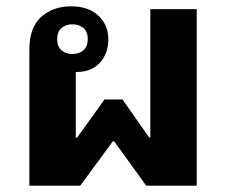

<svg xmlns="http://www.w3.org/2000/svg" viewBox="-20 -588 719 608"><path d="M73 -431Q73 -501 110.5 -534.5Q148 -568 205 -568Q260 -568 291.5 -538.5Q323 -509 323 -464Q323 -419 296.5 -389.5Q270 -360 222 -360H220V-152H224L311 -273H368L452 -153H456V-559H603V0H443L342 -140H337L234 0H73ZM209 -417Q231 -417 244.5 -429Q258 -441 258 -464Q258 -487 244.5 -499Q231 -511 209 -511Q188 -511 174.5 -499Q161 -487 161 -464Q161 -441 174.5 -429Q188 -417 209 -417Z"/></svg>

Font: Noto Sans Thai Looped
Style: Bold
Weight: 700
Designer: Sasikarn Vongin, Ben Mitchell
Foundry: The Fontpad Ltd
Version: Version 1.001; ttfautohint (v1.8.4.7-5d5b)